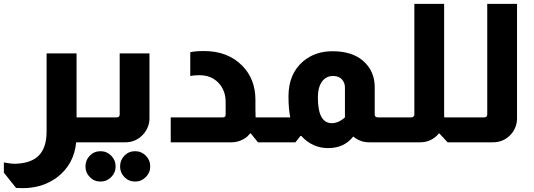

<svg xmlns="http://www.w3.org/2000/svg" viewBox="-32 -736 2763 993"><path d="M364 -460V-129H414V0H362Q351 115 262 182Q187 237 86 237Q75 237 51 236L-12 157V104Q-9 105 -1 106Q25 111 45 111Q128 109 168 69Q209 28 209 -56V-460Z M741 -460V-124Q741 -80 712 -45Q674 0 616 0H407V-129H572Q578 -129 582 -132Q587 -136 587 -143V-460ZM488 46Q520 46 543 69Q566 92 566 125Q566 157 543 180Q520 203 488 203Q455 203 432.5 180Q410 157 410 125Q410 92 432.5 69Q455 46 488 46ZM667 46Q699 46 722 69Q745 92 745 125Q745 157 722 180Q699 203 667 203Q634 203 611.5 180Q589 157 589 125Q589 92 611.5 69Q634 46 667 46Z M952 -466Q978 -472 1024 -472Q1147 -472 1222 -395Q1289 -326 1289 -220V-171Q1289 -143 1290 -129H1315V0H1302L1265 -46H1262Q1253 -36 1246 -29Q1211 -1 1167 0H851V-129H1121Q1135 -129 1135 -143V-208Q1135 -269 1097.5 -308Q1060 -347 1000 -347Q969 -347 952 -343Z M1469 -129Q1460 -174 1460 -238Q1460 -354 1536 -419Q1598 -471 1687 -471Q1787 -471 1844 -423Q1906 -370 1906 -285V-143Q1906 -137 1910 -133Q1915 -129 1922 -129H1938V0H1877Q1831 0 1795 -30Q1748 30 1665 30Q1584 30 1526 -33H1522L1496 0H1307V-129ZM1752 -284Q1752 -307 1737 -325Q1720 -343 1691 -343Q1654 -343 1633 -313.5Q1612 -284 1612 -232Q1612 -99 1684 -99Q1719 -99 1752 -129Z M2265 -716V-138Q2265 -134 2266 -129H2315V0H2283L2240 -46H2238Q2200 0 2140 0H1931V-129H2096Q2102 -129 2105 -132Q2111 -136 2111 -143V-716Z M2642 -716V-124Q2642 -80 2614 -45Q2576 0 2517 0H2308V-129H2473Q2479 -129 2483 -132Q2488 -136 2488 -143V-716Z"/></svg>

Font: Almarai ExtraBold
Style: Regular
Weight: 800
Designer: Boutros International 2019
Foundry: Created by Boutros International 2019
Version: Version 1.10